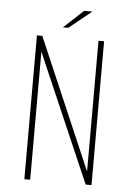

<svg xmlns="http://www.w3.org/2000/svg" viewBox="-52 -747 535 786"><g transform="rotate(5 216.0 -354.0)"><path d="M78 0V-591H100L331 -54V-591H354V0H330L102 -526V0ZM181 -633 262 -708H296L203 -633Z"/></g></svg>

Font: Alumni Sans Thin
Style: Regular
Weight: 100
Designer: Robert E. Leuschke
Foundry: Robert E. Leuschke
Version: Version 1.018